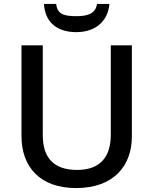

<svg xmlns="http://www.w3.org/2000/svg" viewBox="-20 -944 778 974"><path d="M535 -924H472C465 -872 419 -862 369 -862C309 -862 271 -869 265 -924H203C208 -837 263 -781 367 -781C467 -781 528 -839 535 -924ZM649 -252V-714H542V-260C542 -151 491 -82 371 -82C254 -82 197 -142 197 -259V-714H89V-254C89 -95 185 10 366 10C558 10 649 -104 649 -252Z"/></svg>

Font: Noto Sans Hanifi Rohingya Medium
Style: Regular
Weight: 500
Designer: Monotype Design Team and DaltonMaag
Foundry: Google LLC
Version: Version 2.102